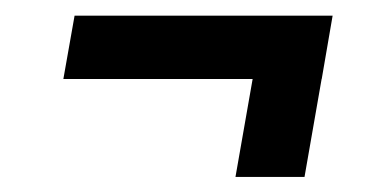

<svg xmlns="http://www.w3.org/2000/svg" viewBox="-20 -413 511 250"><path d="M413.1 -392.6 398.9 -310.1H62.5L77.1 -392.6ZM406.7 -355.5 376.5 -182.6H286.6L316.9 -355.5Z"/></svg>

Font: Roboto Condensed SemiBold
Style: Italic
Weight: 600
Italic angle: -12°
Designer: Christian Robertson
Foundry: Google
Version: Version 3.008; 2023